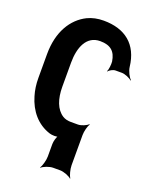

<svg xmlns="http://www.w3.org/2000/svg" viewBox="-167 -813 886 1107"><g transform="rotate(20 276.0 -259.5)"><path d="M435 -474H474C493 -474 525 -461 536 -449L538 -452C525 -464 508 -496 505 -521C490 -655 405 -721 274 -721C237 -721 204 -714 175 -700C90 -658 32 -565 32 -428V-282C32 -243 37 -208 47 -175C71 -92 124 -28 203 -3C218 2 250 3 259 -4L256 -7C246 0 238 33 238 49V126C238 150 227 187 218 200L219 202C231 190 266 176 289 176H332C355 176 390 190 402 202L403 200C394 187 384 150 384 126V-59C384 -82 393 -117 402 -129L400 -132C389 -120 358 -107 338 -107H295C276 -107 258 -111 244 -120C200 -148 179 -206 179 -282V-429C179 -522 211 -603 295 -603C359 -603 390 -575 399 -516C401 -498 397 -465 391 -454L393 -452C399 -462 421 -474 435 -474Z"/></g></svg>

Font: Asimov
Style: EdgeExtreme
Weight: 500
Designer: Google
Version: Version 2.000980: 2014